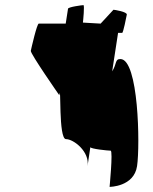

<svg xmlns="http://www.w3.org/2000/svg" viewBox="-20 -742 596 748"><path d="M100 -544C98 -533 211 -371 211 -371C219 -424 207 -200 237 -200C267 -200 330 -151 321 -95L332 -169C331 -162 401 -155 411 -155C421 -155 406 -6 407 -14C407 -14 502 -14 514 -95C526 -176 520 -512 449 -512C427 -512 436 -494 417 -464L440 -614H456C460 -614 472 -674 474 -685C476 -696 426 -704 422 -704L372 -650L303 -654C304 -662 310 -722 305 -722C300 -722 246 -715 245 -708L236 -650H131C124 -650 102 -554 100 -544Z"/></svg>

Font: Ampere
Style: UltCndIta
Weight: 400
Version: Version 1